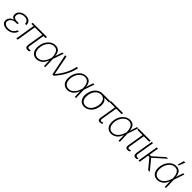

<svg xmlns="http://www.w3.org/2000/svg" viewBox="531 -2692 4631 4631"><g transform="rotate(45 2846.5 -377.0)"><path d="M145 -277.8Q95.2 -293 77.4 -325.4Q59.6 -357.9 66.4 -400.9Q78.1 -470.2 137.2 -511.5Q196.3 -552.7 282.2 -552.7Q361.8 -552.7 406.5 -512.9Q451.2 -473.1 450.7 -398.4H405.8Q403.8 -455.6 369.9 -483.9Q335.9 -512.2 275.4 -512.7Q208.5 -512.2 163.8 -482.2Q119.1 -452.1 110.4 -401.9Q102.1 -355 132.8 -328.1Q163.6 -301.3 230 -300.8H287.6L286.1 -290L281.2 -261.7H223.1Q160.6 -261.7 113.5 -228.8Q66.4 -195.8 57.6 -142.6Q49.3 -92.8 87.4 -61.8Q125.5 -30.8 198.2 -30.8Q272.5 -30.8 319.3 -65.2Q366.2 -99.6 389.2 -159.7H432.6Q409.2 -83.5 345.9 -36.9Q282.7 9.8 190.4 9.8Q97.7 9.8 49.8 -33Q2 -75.7 12.7 -142.1Q20.5 -189 54 -225.1Q87.4 -261.2 145 -277.8Z M1006.3 -545.9 999.5 -504.4H929.2L863.8 -109.4Q856 -64 868.7 -49.3Q881.3 -34.7 911.6 -34.7Q933.1 -34.2 958 -41.5L951.2 -0.5Q938 2.9 924.3 5.4Q910.6 7.8 894 8.3Q849.1 7.8 829.3 -18.1Q809.6 -43.9 819.8 -105L886.2 -504.4H632.8L549.3 0H505.9L589.4 -504.4H512.2L519 -545.9Z M1198.7 11.7Q1128.9 11.2 1083.7 -24.7Q1038.6 -60.5 1021.2 -124.3Q1003.9 -188 1017.6 -272Q1031.2 -354 1071.3 -417.2Q1111.3 -480.5 1168.9 -516.6Q1226.6 -552.7 1293.9 -552.7Q1377.4 -552.7 1421.1 -500.7Q1464.8 -448.7 1468.3 -356.9L1531.2 -545.9H1572.8L1480 -272.9L1489.7 0H1448.7L1443.4 -187H1442.4Q1402.8 -79.6 1337.4 -33.9Q1272 11.7 1198.7 11.7ZM1440.9 -274.9 1440.4 -293.5Q1439.5 -356 1424.3 -405.5Q1409.2 -455.1 1376 -483.9Q1342.8 -512.7 1287.1 -512.7Q1232.4 -512.7 1185.3 -481.7Q1138.2 -450.7 1105.5 -396.5Q1072.8 -342.3 1060.5 -271.5Q1048.8 -200.2 1062.7 -145.5Q1076.7 -90.8 1113 -59.8Q1149.4 -28.8 1205.6 -28.8Q1278.8 -28.8 1338.4 -85.7Q1397.9 -142.6 1432.1 -249.5Z M1735.4 0 1624.5 -545.9H1670.4L1768.1 -48.8H1771Q1876.5 -173.3 1937.3 -296.6Q1998 -419.9 2023.4 -545.9H2066.9Q2038.6 -400.9 1967.3 -265.1Q1896 -129.4 1778.8 0Z M2250.5 11.7Q2180.7 11.2 2135.5 -24.7Q2090.3 -60.5 2073 -124.3Q2055.7 -188 2069.3 -272Q2083 -354 2123 -417.2Q2163.1 -480.5 2220.7 -516.6Q2278.3 -552.7 2345.7 -552.7Q2429.2 -552.7 2472.9 -500.7Q2516.6 -448.7 2520 -356.9L2583 -545.9H2624.5L2531.7 -272.9L2541.5 0H2500.5L2495.1 -187H2494.1Q2454.6 -79.6 2389.2 -33.9Q2323.7 11.7 2250.5 11.7ZM2492.7 -274.9 2492.2 -293.5Q2491.2 -356 2476.1 -405.5Q2460.9 -455.1 2427.7 -483.9Q2394.5 -512.7 2338.9 -512.7Q2284.2 -512.7 2237.1 -481.7Q2189.9 -450.7 2157.2 -396.5Q2124.5 -342.3 2112.3 -271.5Q2100.6 -200.2 2114.5 -145.5Q2128.4 -90.8 2164.8 -59.8Q2201.2 -28.8 2257.3 -28.8Q2330.6 -28.8 2390.1 -85.7Q2449.7 -142.6 2483.9 -249.5Z M2645.5 -258.3 2646.5 -262.2Q2659.2 -338.9 2696.5 -399.2Q2733.9 -459.5 2790 -494.4Q2846.2 -529.3 2914.6 -529.8H3184.1L3177.2 -487.8H3013.2Q3067.4 -459.5 3087.9 -399.9Q3108.4 -340.3 3095.2 -261.2L3094.7 -256.3Q3082 -180.7 3044.2 -120.1Q3006.3 -59.6 2950 -24.4Q2893.6 10.7 2826.2 11.2Q2758.8 10.7 2713.9 -24.2Q2668.9 -59.1 2650.9 -119.9Q2632.8 -180.7 2645.5 -258.3ZM2694.3 -262.2 2693.8 -258.3Q2682.6 -192.9 2695.6 -141.4Q2708.5 -89.8 2743.2 -60.1Q2777.8 -30.3 2833 -30.8Q2887.7 -30.3 2932.1 -60.3Q2976.6 -90.3 3006.6 -142.6Q3036.6 -194.8 3047.9 -261.2L3048.8 -266.1Q3059.1 -328.6 3047.1 -378.9Q3035.2 -429.2 3001 -458.5Q2966.8 -487.8 2911.1 -487.8H2908.7Q2852.1 -487.8 2807.6 -458.3Q2763.2 -428.7 2734.1 -377.7Q2705.1 -326.7 2694.3 -262.2Z M3600.1 -545.9 3593.3 -504.4H3407.7L3340.3 -98.6Q3333.5 -57.1 3344.5 -44.9Q3355.5 -32.7 3376.5 -32.7Q3389.6 -32.7 3403.1 -36.9Q3416.5 -41 3427.7 -47.4L3433.6 -12.2Q3413.1 0.5 3394.8 4.6Q3376.5 8.8 3359.9 9.3Q3320.8 8.8 3304.4 -15.9Q3288.1 -40.5 3296.4 -93.8L3364.7 -504.4H3184.1L3190.9 -545.9Z M3744.6 11.7Q3674.8 11.2 3629.6 -24.7Q3584.5 -60.5 3567.1 -124.3Q3549.8 -188 3563.5 -272Q3577.1 -354 3617.2 -417.2Q3657.2 -480.5 3714.8 -516.6Q3772.5 -552.7 3839.8 -552.7Q3923.3 -552.7 3967 -500.7Q4010.7 -448.7 4014.2 -356.9L4077.1 -545.9H4118.7L4025.9 -272.9L4035.6 0H3994.6L3989.3 -187H3988.3Q3948.7 -79.6 3883.3 -33.9Q3817.9 11.7 3744.6 11.7ZM3986.8 -274.9 3986.3 -293.5Q3985.4 -356 3970.2 -405.5Q3955.1 -455.1 3921.9 -483.9Q3888.7 -512.7 3833 -512.7Q3778.3 -512.7 3731.2 -481.7Q3684.1 -450.7 3651.4 -396.5Q3618.7 -342.3 3606.4 -271.5Q3594.7 -200.2 3608.6 -145.5Q3622.6 -90.8 3658.9 -59.8Q3695.3 -28.8 3751.5 -28.8Q3824.7 -28.8 3884.3 -85.7Q3943.8 -142.6 3978 -249.5Z M4542 -545.9 4535.2 -504.4H4349.6L4282.2 -98.6Q4275.4 -57.1 4286.4 -44.9Q4297.4 -32.7 4318.4 -32.7Q4331.5 -32.7 4345 -36.9Q4358.4 -41 4369.6 -47.4L4375.5 -12.2Q4355 0.5 4336.7 4.6Q4318.4 8.8 4301.8 9.3Q4262.7 8.8 4246.3 -15.9Q4230 -40.5 4238.3 -93.8L4306.6 -504.4H4126L4132.8 -545.9Z M4581.5 -545.9H4624L4550.8 -101.6Q4545.4 -67.9 4558.6 -51.8Q4571.8 -35.6 4593.3 -35.6Q4608.4 -35.6 4619.4 -37.1Q4630.4 -38.6 4633.3 -39.6L4628.9 1.5Q4624.5 2.9 4610.8 5.1Q4597.2 7.3 4576.2 6.8Q4538.6 7.3 4518.8 -20.5Q4499 -48.3 4507.8 -101.6Z M4802.2 -535.6 4761.7 -290H4814.9L5091.8 -535.6H5146L4841.3 -263.7L5058.6 0H5002L4795.9 -249H4754.9L4713.4 0H4670.9L4759.8 -535.6Z M5319.3 11.7Q5249.5 11.2 5204.3 -24.7Q5159.2 -60.5 5141.8 -124.3Q5124.5 -188 5138.2 -272Q5151.9 -354 5191.9 -417.2Q5231.9 -480.5 5289.6 -516.6Q5347.2 -552.7 5414.6 -552.7Q5498 -552.7 5541.7 -500.7Q5585.4 -448.7 5588.9 -356.9L5651.9 -545.9H5693.4L5600.6 -272.9L5610.4 0H5569.3L5564 -187H5563Q5523.4 -79.6 5458 -33.9Q5392.6 11.7 5319.3 11.7ZM5561.5 -274.9 5561 -293.5Q5560.1 -356 5544.9 -405.5Q5529.8 -455.1 5496.6 -483.9Q5463.4 -512.7 5407.7 -512.7Q5353 -512.7 5305.9 -481.7Q5258.8 -450.7 5226.1 -396.5Q5193.4 -342.3 5181.2 -271.5Q5169.4 -200.2 5183.3 -145.5Q5197.3 -90.8 5233.6 -59.8Q5270 -28.8 5326.2 -28.8Q5399.4 -28.8 5459 -85.7Q5518.6 -142.6 5552.7 -249.5ZM5411.6 -600.6 5456.1 -764.6H5505.4L5442.4 -600.6Z"/></g></svg>

Font: Inter Display Extra Light
Style: Italic
Weight: 200
Italic angle: -9.39999°
Designer: Rasmus Andersson
Foundry: rsms
Version: Version 4.000;git-4fc901f